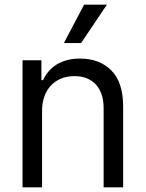

<svg xmlns="http://www.w3.org/2000/svg" viewBox="-20 -804 625 824"><path d="M157.7 -545.5V-460.2H164.8Q174.4 -481.2 188.9 -498Q203.5 -514.9 223.2 -527.2Q242.9 -539.4 267.9 -546Q293 -552.6 323.9 -552.6Q407 -552.6 457.7 -501.8Q508.5 -451 508.5 -346.6V0H424.7V-340.9Q424.7 -372.9 416.2 -398.3Q407.7 -423.7 391.5 -441.2Q375.4 -458.8 352.3 -468Q329.2 -477.3 299.7 -477.3Q266.3 -477.3 240.4 -466.1Q214.5 -454.9 196.7 -435Q179 -415.1 169.7 -387.8Q160.5 -360.4 160.5 -328.1V0H76.7V-545.5ZM254.3 -619.3 340.9 -784.1H438.9L328.1 -619.3Z"/></svg>

Font: Inter P
Style: Regular
Weight: 400
Designer: Rasmus Andersson
Foundry: rsms
Version: Version 3.018;git-588b23468